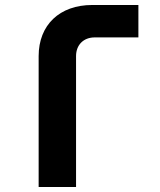

<svg xmlns="http://www.w3.org/2000/svg" viewBox="-20 -750 640 770"><path d="M135 0H285V-525C285 -570 315 -600 360 -600H535V-730H350C219 -730 135 -650 135 -525Z"/></svg>

Font: JetBrains Mono ExtraBold
Style: Regular
Weight: 800
Monospace: yes
Designer: Philipp Nurullin, Konstantin Bulenkov
Foundry: JetBrains
Version: Version 2.305